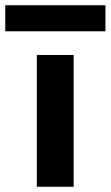

<svg xmlns="http://www.w3.org/2000/svg" viewBox="-75 -710 421 730"><path d="M65 0V-501H205V0ZM-55 -591V-690H326V-591Z"/></svg>

Font: DM Sans 17pt ExtraBold
Style: Regular
Weight: 800
Version: Version 4.004;gftools[0.9.30]